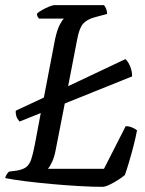

<svg xmlns="http://www.w3.org/2000/svg" viewBox="-30 -724 563 744"><path d="M46 -253Q36 -264 33 -275Q30 -286 31 -295L140 -346L183 -570Q191 -608 201.5 -628Q212 -648 218 -652H121Q119 -654 116 -659Q113 -664 113 -671Q120 -678 133.5 -685.5Q147 -693 160.5 -698.5Q174 -704 180 -704H373Q377 -700 381 -690.5Q385 -681 385 -670L337 -657Q307 -649 292 -632Q277 -615 269 -571L234 -390L456 -495Q467 -485 474.5 -466.5Q482 -448 482 -428L221 -323L185 -139Q180 -114 171.5 -96Q163 -78 156 -70H373L457 -235Q470 -235 482 -230Q494 -225 501 -219Q496 -192 487.5 -159Q479 -126 470 -96Q461 -66 454 -46Q445 -38 428 -27Q411 -16 394 -8Q377 0 367 0Q329 0 276.5 -3Q224 -6 169 -11Q114 -16 66.5 -22Q19 -28 -10 -34Q-8 -42 -3.5 -49Q1 -56 5 -59L35 -63Q59 -67 71.5 -76.5Q84 -86 91 -106.5Q98 -127 105 -164L128 -286Z"/></svg>

Font: Texturina 72pt 72pt Medium
Style: Italic
Weight: 500
Italic angle: -11°
Designer: Guillermo Torres Carreño
Foundry: Omnibus-Type
Version: Version 1.002; ttfautohint (v1.8.3)